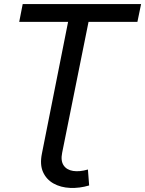

<svg xmlns="http://www.w3.org/2000/svg" viewBox="-20 -720 710 939"><path d="M416 187Q369 201 323 199Q277 197 242 177.5Q207 158 190.5 121.5Q174 85 185 31L313 -613H74L91 -700H670L652 -613H413L284 27Q276 66 291 88.5Q306 111 337.5 116Q369 121 410 109Z"/></svg>

Font: Montserrat Medium
Style: Italic
Weight: 500
Italic angle: -11.3°
Designer: Julieta Ulanovsky
Foundry: Julieta Ulanovsky
Version: Version 9.000; ttfautohint (v1.8.4.7-5d5b)